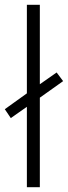

<svg xmlns="http://www.w3.org/2000/svg" viewBox="-38 -780 283 800"><path d="M74 0V-335L7 -288L-18 -325L74 -391V-760H128V-429L198 -478L225 -442L128 -373V0Z"/></svg>

Font: Noto Sans Telugu ExtraCondensed Light
Style: Regular
Weight: 300
Width: 2
Designer: Jelle Bosma - Monotype Design Team
Foundry: Monotype Imaging Inc.
Version: Version 2.005; ttfautohint (v1.8.4.7-5d5b)